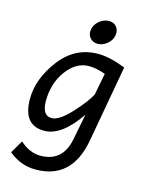

<svg xmlns="http://www.w3.org/2000/svg" viewBox="-139 -816 892 1142"><g transform="rotate(15 307.0 -245.5)"><path d="M206.5 -82Q252.4 -82 324.2 -160.2Q396 -238.3 418.5 -284.7L444.3 -418Q386.7 -438.5 343.3 -438.5Q263.7 -438.5 205.6 -359.6Q147.5 -280.8 147.5 -172.4Q147.5 -82 206.5 -82ZM192.4 238.3Q101.6 238.3 26.9 176.8L73.2 97.2Q132.3 151.4 199.2 151.4Q336.9 151.4 365.2 4.9L396 -153.8Q289.6 2.4 182.6 2.4Q52.7 2.4 52.7 -159.7Q52.7 -283.2 143.6 -403.1Q234.4 -522.9 377 -522.9Q448.7 -522.9 545.9 -484.4L461.4 -12.7Q416.5 238.3 192.4 238.3ZM356.4 -579.6Q325.2 -579.6 308.1 -601.6Q295.4 -616.7 295.4 -638.2Q295.4 -678.2 330.6 -707Q356.9 -728.5 388.2 -728.5Q418.9 -728.5 435.5 -707Q447.8 -690.9 447.8 -669.9Q447.8 -629.9 413.6 -601.6Q387.2 -579.6 356.4 -579.6Z"/></g></svg>

Font: Cadman
Style: Italic
Weight: 400
Italic angle: -12°
Designer: Paul James MIller
Foundry: High-Logic / Made with FontCreator
Version: Version 2.114;March 28, 2021;FontCreator 13.0.0.2683 64-bit